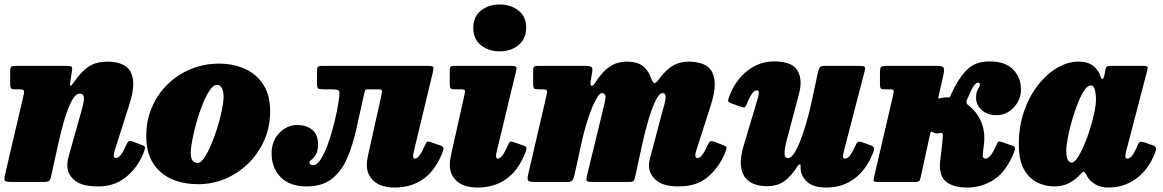

<svg xmlns="http://www.w3.org/2000/svg" viewBox="-30 -815 5209 860"><path d="M43 -520H268.5Q287.5 -520 291.2 -515.8Q295 -511.5 292 -495L286 -456.5Q282 -432.5 285.8 -431Q289.5 -429.5 302 -448Q334 -495 367.5 -517Q401 -539 454 -539Q496 -539 526.5 -522.2Q557 -505.5 565 -462.5Q573 -419.5 547.5 -341L483.5 -140Q479.5 -127 479.5 -118.5Q479.5 -107 489 -107Q499 -107 509.8 -119.5Q520.5 -132 534.5 -164Q541 -178 545.8 -181.8Q550.5 -185.5 562.5 -182L606.5 -165Q620.5 -160 619.8 -152.5Q619 -145 611 -125Q583 -60 532 -20Q481 20 411 20Q336 20 303.8 -7.5Q271.5 -35 271.5 -73Q271.5 -87.5 274.2 -100.8Q277 -114 280.5 -125L332.5 -310Q347 -358 346 -376.8Q345 -395.5 327 -395.5Q309 -395.5 292.2 -365.2Q275.5 -335 259.8 -283.2Q244 -231.5 230 -167L199.5 -27.5Q196 -10 190 -5Q184 0 164 0H23.5Q-4 0 -8.2 -5.8Q-12.5 -11.5 -7.5 -32.5L76 -390.5Q79.5 -406.5 75.8 -410.8Q72 -415 55 -415H36Q22.5 -415 19 -420.5Q15.5 -426 15.5 -441V-493.5Q15.5 -511.5 20.2 -515.8Q25 -520 43 -520Z M625 -205Q625 -276.5 651 -335.8Q677 -395 722.2 -438.8Q767.5 -482.5 826.2 -506.2Q885 -530 950.5 -530Q1017 -530 1068.8 -506Q1120.5 -482 1150.2 -434.8Q1180 -387.5 1180 -317.5Q1180 -246.5 1153.5 -186.5Q1127 -126.5 1081.8 -82.5Q1036.5 -38.5 979 -14.2Q921.5 10 858.5 10Q750 10 687.5 -46Q625 -102 625 -205ZM824.5 -130Q824.5 -85 856 -85Q869 -85 884.5 -107.5Q900 -130 915.2 -165.8Q930.5 -201.5 943.2 -242Q956 -282.5 963.5 -319.5Q971 -356.5 971.5 -380Q971.5 -405.5 964 -420.2Q956.5 -435 941.5 -435Q926 -435 909.8 -411.2Q893.5 -387.5 878.2 -350Q863 -312.5 851 -270.2Q839 -228 831.8 -190.5Q824.5 -153 824.5 -130Z M1186.5 -130Q1186.5 -166 1202.5 -194.2Q1218.5 -222.5 1244.5 -238.8Q1270.5 -255 1300.5 -255Q1343.5 -255 1369 -233Q1394.5 -211 1394.5 -171Q1394.5 -138.5 1385 -122.8Q1375.5 -107 1366 -100.2Q1356.5 -93.5 1356.5 -87Q1356.5 -75 1372 -75Q1388 -75 1403.8 -97.5Q1419.5 -120 1433.8 -156.5Q1448 -193 1459.5 -235Q1471 -277 1479 -317Q1487 -357 1490 -386Q1492.5 -407 1484.5 -411Q1476.5 -415 1455.5 -415H1419Q1402.5 -415 1396.2 -418.2Q1390 -421.5 1390 -439V-491Q1390 -509.5 1393.2 -514.8Q1396.5 -520 1415 -520H1882.5Q1907.5 -520 1910.5 -515.2Q1913.5 -510.5 1908.5 -490L1824 -138.5Q1820.5 -125.5 1820.5 -116Q1820.5 -104.5 1829 -104.5Q1847 -104.5 1871.5 -160Q1878 -175.5 1882 -179.2Q1886 -183 1900.5 -178L1945 -162.5Q1959.5 -157 1956.5 -146.2Q1953.5 -135.5 1947 -120Q1914.5 -45 1861.5 -10Q1808.5 25 1738.5 25Q1677 25 1645 -3.5Q1613 -32 1613 -77Q1613 -91.5 1616.8 -110Q1620.5 -128.5 1623 -140L1678 -386Q1682 -404.5 1680.5 -409.8Q1679 -415 1662 -415H1619Q1606 -415 1604.5 -409.2Q1603 -403.5 1600 -390.5Q1582 -308.5 1565.5 -234.5Q1549 -160.5 1523.5 -103.2Q1498 -46 1455.2 -13Q1412.5 20 1342.5 20Q1268 20 1227.2 -21.2Q1186.5 -62.5 1186.5 -130Z M2090 -690Q2090 -741 2124.8 -768Q2159.5 -795 2208 -795Q2257 -795 2292 -768Q2327 -741 2327 -690Q2325.5 -639 2291.2 -612Q2257 -585 2208 -585Q2159.5 -585 2124.8 -612Q2090 -639 2090 -690ZM2280 -490 2195.5 -138.5Q2192 -125.5 2192 -116Q2192 -104.5 2200.5 -104.5Q2218.5 -104.5 2243 -160Q2249.5 -175.5 2253.5 -179.2Q2257.5 -183 2272 -178L2316.5 -162.5Q2331 -157 2328 -146.2Q2325 -135.5 2318.5 -120Q2286 -45 2233 -10Q2180 25 2110 25Q2048.5 25 2016.5 -3.5Q1984.5 -32 1984.5 -77Q1984.5 -91.5 1988.2 -110Q1992 -128.5 1994.5 -140L2049.5 -386Q2053.5 -404.5 2052 -409.8Q2050.5 -415 2033.5 -415H2008Q1992.5 -415 1988.5 -419.2Q1984.5 -423.5 1984.5 -440V-499Q1984.5 -513.5 1989.2 -516.8Q1994 -520 2008 -520H2254Q2279 -520 2282.2 -515.2Q2285.5 -510.5 2280 -490Z M2381 -520H2592.5Q2609 -520 2617.2 -516Q2625.5 -512 2623 -496L2615.5 -449Q2613 -432.5 2619.8 -431Q2626.5 -429.5 2638 -447.5Q2668.5 -495 2701.8 -517Q2735 -539 2777 -539Q2821 -539 2846.2 -521.5Q2871.5 -504 2885 -468.5Q2894 -443.5 2901 -442.8Q2908 -442 2921.5 -460Q2952.5 -502.5 2983.8 -520.8Q3015 -539 3054.5 -539Q3084 -539 3110.2 -531.2Q3136.5 -523.5 3153.2 -502.2Q3170 -481 3171.5 -442.2Q3173 -403.5 3153 -341L3088.5 -140Q3086 -132.5 3085.2 -127Q3084.5 -121.5 3084.5 -118.5Q3084.5 -107 3095 -107Q3104.5 -107 3115.2 -121Q3126 -135 3140.5 -166.5Q3147.5 -180 3151.8 -182.2Q3156 -184.5 3170.5 -180L3202.5 -167.5Q3222 -161 3223.8 -154.8Q3225.5 -148.5 3216 -126Q3188 -62 3139 -21Q3090 20 3009 20Q2941.5 20 2909.2 -7.5Q2877 -35 2877 -73Q2877 -87.5 2880 -100.8Q2883 -114 2886.5 -125L2935.5 -310Q2950 -358 2951.5 -378Q2953 -398 2937.5 -398Q2924 -398 2908.2 -367.8Q2892.5 -337.5 2876.8 -286Q2861 -234.5 2847 -170.5L2814.5 -21Q2812 -10.5 2807.8 -5.2Q2803.5 0 2790.5 0H2619.5Q2601 0 2598 -5.5Q2595 -11 2599 -27.5L2674.5 -338Q2685 -379.5 2680.8 -388.8Q2676.5 -398 2666 -398Q2655 -398 2638.5 -367.8Q2622 -337.5 2604.8 -285.8Q2587.5 -234 2573.5 -169.5L2542 -26Q2539 -13.5 2533 -6.8Q2527 0 2511 0H2366Q2339.5 0 2335.2 -6.8Q2331 -13.5 2335.5 -33L2417.5 -386Q2421.5 -403.5 2419.5 -409.2Q2417.5 -415 2398 -415H2383Q2367 -415 2362.5 -418.8Q2358 -422.5 2358 -442V-494Q2358 -510.5 2361.2 -515.2Q2364.5 -520 2381 -520Z M3237 -385Q3265 -457.5 3318.5 -498.8Q3372 -540 3437.5 -540Q3518 -540 3542 -499.2Q3566 -458.5 3549 -395L3500 -210Q3486.5 -162 3484.2 -134.5Q3482 -107 3500 -107Q3517 -107 3536.2 -143.5Q3555.5 -180 3573.8 -238.8Q3592 -297.5 3606.5 -364L3633 -488Q3636 -502.5 3640.5 -511.2Q3645 -520 3662.5 -520H3813.5Q3835 -520 3841.2 -517.2Q3847.5 -514.5 3843 -497L3750 -138.5Q3747 -127.5 3746.2 -116Q3745.5 -104.5 3755.5 -104.5Q3767 -104.5 3777 -118Q3787 -131.5 3801.5 -162Q3806 -173 3810.8 -178Q3815.5 -183 3830 -178.5L3866 -165.5Q3879.5 -161.5 3883.2 -154.8Q3887 -148 3881.5 -133Q3853 -57.5 3798.8 -16.2Q3744.5 25 3671 25Q3612 25 3584 -1.8Q3556 -28.5 3556 -62.5V-72.5Q3556 -79 3551.2 -78.5Q3546.5 -78 3541.5 -69.5Q3514 -25.5 3482.8 -3.2Q3451.5 19 3403 19Q3378 19 3352.5 11Q3327 3 3309 -18.2Q3291 -39.5 3288.2 -78.2Q3285.5 -117 3306 -179L3365 -377.5Q3368.5 -389 3369 -399.8Q3369.5 -410.5 3360 -410.5Q3350.5 -410.5 3340 -397.5Q3329.5 -384.5 3314.5 -348.5Q3309.5 -337 3306.2 -334.5Q3303 -332 3287.5 -337L3243.5 -353Q3231 -357.5 3231.2 -364Q3231.5 -370.5 3237 -385Z M4512.5 -134.5Q4478 -47 4423 -11Q4368 25 4302 25Q4237 25 4205.2 -3.5Q4173.5 -32 4181.5 -96L4189 -160Q4190.5 -171.5 4191.5 -183.5Q4192.5 -195.5 4193 -207Q4193.5 -222 4184.5 -219.5Q4175.5 -217.5 4168 -217.5Q4156.5 -217.5 4147.5 -223.5Q4141.5 -227 4139.8 -225Q4138 -223 4136.5 -217L4095 -26Q4091.5 -10 4088.5 -5Q4085.5 0 4066 0H3909Q3883.5 0 3883 -5.2Q3882.5 -10.5 3887 -30L3970 -387Q3974 -404.5 3972.2 -409.8Q3970.5 -415 3953.5 -415H3933Q3918.5 -415 3915 -419.2Q3911.5 -423.5 3911.5 -439V-489Q3911.5 -511 3917.2 -515.5Q3923 -520 3944.5 -520H4164.5Q4188 -520 4194.8 -513.5Q4201.5 -507 4196 -481L4175.5 -390Q4173.5 -382.5 4172.5 -377.2Q4171.5 -372 4181.5 -375Q4194 -379 4208 -379Q4212 -379 4218.5 -378.5Q4223 -378 4224.2 -380Q4225.5 -382 4228 -387.5Q4229 -390 4230 -392.2Q4231 -394.5 4232 -397Q4261.5 -461.5 4299.2 -500.8Q4337 -540 4402 -540Q4472.5 -540 4507.8 -504Q4543 -468 4543 -414Q4543 -382 4527.8 -356Q4512.5 -330 4487.8 -314.5Q4463 -299 4434 -299Q4393.5 -299 4367.5 -321.8Q4341.5 -344.5 4342 -378Q4342 -402 4350.5 -415.2Q4359 -428.5 4359 -437Q4359 -445 4351 -445Q4342 -445 4331.2 -429.8Q4320.5 -414.5 4304.5 -375Q4303.5 -373 4302.5 -371.2Q4301.5 -369.5 4300.5 -367Q4298 -361 4299.2 -354.8Q4300.5 -348.5 4310 -341Q4348 -312 4366 -266.5Q4384 -221 4377 -168L4372.5 -126.5Q4369 -104.5 4385.5 -104.5Q4395 -104.5 4407.5 -119.5Q4420 -134.5 4435.5 -171Q4439.5 -181 4445 -181Q4450.5 -181 4462 -177.5L4505.5 -162Q4514 -159 4516 -153.5Q4518 -148 4512.5 -134.5Z M5142 -126Q5113 -54 5058.8 -14.5Q5004.5 25 4934.5 25Q4901 25 4876.5 10.8Q4852 -3.5 4840 -24.5Q4833.5 -36 4831.5 -39.5Q4826 -48 4821.2 -45.2Q4816.5 -42.5 4805.5 -30.5Q4785 -8 4756.5 6Q4728 20 4692 20Q4652 20 4615.8 2.2Q4579.5 -15.5 4556.5 -56.5Q4533.5 -97.5 4533.5 -167.5Q4533.5 -250 4557.5 -318.2Q4581.5 -386.5 4620.8 -435.8Q4660 -485 4706.8 -512Q4753.5 -539 4799.5 -539Q4843 -539 4866.2 -520.2Q4889.5 -501.5 4899.5 -473.5Q4902.5 -462 4907.8 -461Q4913 -460 4917.5 -482L4921.5 -504Q4923.5 -513 4927.8 -516.5Q4932 -520 4945 -520H5089Q5107 -520 5109.2 -515.5Q5111.5 -511 5108 -497L5014.5 -138.5Q5013.5 -134 5012 -127Q5010.5 -120 5010.5 -116Q5010.5 -104.5 5020.5 -104.5Q5029 -104.5 5039.5 -116Q5050 -127.5 5065 -163Q5071.5 -177.5 5076.2 -179.5Q5081 -181.5 5098 -176.5L5132.5 -164.5Q5145.5 -159.5 5147.5 -152.5Q5149.5 -145.5 5142 -126ZM4879 -370Q4879 -395 4873.8 -413.8Q4868.5 -432.5 4856 -432.5Q4841.5 -432.5 4826.2 -409.5Q4811 -386.5 4796.8 -350.2Q4782.5 -314 4771 -273.5Q4759.5 -233 4752.8 -197.2Q4746 -161.5 4746 -140Q4746 -87 4771 -87Q4782 -87 4796.2 -108.2Q4810.5 -129.5 4825 -163Q4839.5 -196.5 4851.8 -235.2Q4864 -274 4871.5 -309.8Q4879 -345.5 4879 -370Z"/></svg>

Font: Besley* Narrow Fatface
Style: Italic
Weight: 900
Width: 4
Italic angle: -13°
Designer: Owen Earl
Foundry: indestructible type*
Version: Version 3.000; ttfautohint (v1.8.3)